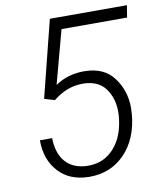

<svg xmlns="http://www.w3.org/2000/svg" viewBox="-82 -776 711 852"><g transform="rotate(-10 274.0 -350.5)"><path d="M160.6 -351.6C201.7 -385.3 246.1 -401.9 293.9 -401.9C295.9 -401.9 297.4 -401.9 299.3 -401.9C343.3 -400.4 375.5 -385.3 396.5 -356.4C417.5 -327.1 427.7 -293 427.7 -253.9C427.7 -246.1 427.7 -237.8 426.8 -229.5C421.4 -171.4 403.8 -125.5 373 -90.8C342.3 -56.2 303.2 -39.1 256.3 -39.1C254.4 -39.1 252.9 -39.1 251 -39.1C167 -41.5 120.1 -95.7 118.7 -187.5H63.5C63.5 -129.4 80.1 -82.5 112.8 -46.4C145.5 -9.8 190.4 8.8 248 10.3C250 10.3 252 10.3 253.9 10.3C317.4 10.3 370.6 -11.7 412.6 -55.2C454.6 -99.1 479 -157.2 485.4 -230C486.3 -240.2 486.8 -250 486.8 -259.3C486.8 -311 472.2 -356.4 442.9 -395.5C414.1 -434.6 370.1 -454.6 312 -455.1C311 -455.1 309.6 -455.1 308.6 -455.1C260.3 -455.1 216.8 -442.4 179.2 -416.5L243.7 -656.7H539.1L547.9 -710.9H200.7L113.8 -365.2Z"/></g></svg>

Font: Roboto Light
Style: Italic
Weight: 300
Italic angle: -12°
Designer: Google
Version: Version 2.137; 2017